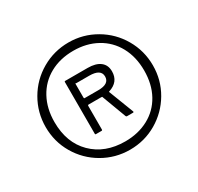

<svg xmlns="http://www.w3.org/2000/svg" viewBox="-110 -884 765 740"><g transform="rotate(-30 272.5 -513.5)"><path d="M153 -307C189.7 -285.7 229.7 -275 273 -275C316.3 -275 356.2 -285.7 392.5 -307C428.8 -328.3 457.7 -357.2 479 -393.5C500.3 -429.8 511 -469.7 511 -513C511 -556.3 500.3 -596.3 479 -633C457.7 -669.7 428.7 -698.7 392 -720C355.3 -741.3 315.7 -752 273 -752C229.7 -752 189.7 -741.3 153 -720C116.3 -698.7 87.3 -669.7 66 -633C44.7 -596.3 34 -556.3 34 -513C34 -469.7 44.7 -429.8 66 -393.5C87.3 -357.2 116.3 -328.3 153 -307ZM376.5 -336.5C346.2 -320.2 311.7 -312 273 -312C213 -312 164.7 -330.2 128 -366.5C91.3 -402.8 73 -451.7 73 -513C73 -553 81.3 -588.3 98 -619C114.7 -649.7 138.2 -673.3 168.5 -690C198.8 -706.7 233.7 -715 273 -715C311.7 -715 346.2 -706.7 376.5 -690C406.8 -673.3 430.3 -649.7 447 -619C463.7 -588.3 472 -553 472 -513C472 -472.3 463.7 -436.8 447 -406.5C430.3 -376.2 406.8 -352.8 376.5 -336.5ZM353 -393C356.3 -393 357.3 -394.7 356 -398L314 -507C313.3 -507.7 313.2 -508.3 313.5 -509C313.8 -509.7 314.3 -510 315 -510C347 -520 363 -540.7 363 -572C363 -590.7 356.5 -605 343.5 -615C330.5 -625 312 -630 288 -630H187C185.7 -630 185 -628.7 185 -626V-396C185 -394 186 -393 188 -393H213C214.3 -393 215.3 -393.3 216 -394C216.7 -394.7 217 -395.7 217 -397V-502C217 -504.7 218.3 -506 221 -506H274C278.7 -506 281.2 -505.7 281.5 -505C281.8 -504.3 282 -503.7 282 -503L322 -396C323.3 -394 324.7 -393 326 -393ZM330 -568C330 -546 313.7 -535 281 -535H220C218 -535 217 -536.3 217 -539V-598C217 -601.3 217.5 -602.7 218.5 -602C219.5 -601.3 220.3 -601 221 -601H278C312.7 -601 330 -590 330 -568Z"/></g></svg>

Font: Libre Franklin ExtraLight
Style: Regular
Weight: 275
Designer: Pablo Impallari, Rodrigo Fuenzalida
Foundry: Impallari Type
Version: Version 1.002; ttfautohint (v1.5)